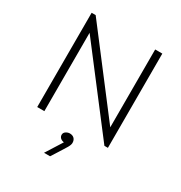

<svg xmlns="http://www.w3.org/2000/svg" viewBox="-211 -851 1166 1235"><g transform="rotate(30 372.5 -233.5)"><path d="M110 -700H140L582 -122V-700H635V0H609L163 -582V0H110ZM372 111Q354 108 344.5 98.5Q335 89 335 76Q335 60 349 51Q363 42 377 42Q398 42 410 54Q422 66 422 87Q422 101 409.5 122.5Q397 144 375 178L340 233H295L372 111Z"/></g></svg>

Font: Tilda Sans Light
Style: Regular
Weight: 300
Designer: ParaType Ltd
Foundry: ParaType Ltd
Version: Version 1.009